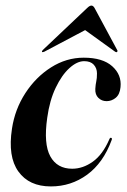

<svg xmlns="http://www.w3.org/2000/svg" viewBox="-20 -659 456 689"><path d="M282 -439.5Q256.5 -439.5 229 -414.5Q201.5 -389.5 179.8 -344Q158 -298.5 149.5 -236.5Q136 -142.5 160.5 -98Q185 -53.5 239 -53.5Q277.5 -53.5 313 -78.8Q348.5 -104 372.5 -159.5Q375 -165.5 378.5 -164.5Q383.5 -163.5 380.5 -156Q350.5 -74.5 292.8 -32.2Q235 10 162.5 10Q84.5 10 46 -43.5Q7.5 -97 23 -197.5Q33.5 -267 71 -324.8Q108.5 -382.5 163.2 -417.2Q218 -452 280.5 -452Q348.5 -452 382.8 -421.2Q417 -390.5 412.5 -346.5Q410 -320 395.2 -308Q380.5 -296 362.5 -296Q345 -296 333 -307.8Q321 -319.5 322 -340Q323 -356 325.5 -367Q328 -378 328 -395.5Q328 -414 316.5 -426.8Q305 -439.5 282 -439.5ZM139 -473.5Q133 -471 131 -472.5Q129.5 -475 133.5 -479.5L292.5 -630Q301.5 -639 308 -639Q314.5 -639 319.5 -630L400.5 -479.5Q403.5 -475 399.5 -472.5Q397.5 -470.5 393 -473.5L285.5 -551Z"/></svg>

Font: Fraunces 144pt S000 SemiBold
Style: Italic
Weight: 600
Italic angle: -16°
Version: Version 1.000; ttfautohint (v1.8.3)